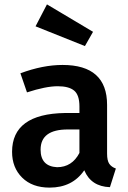

<svg xmlns="http://www.w3.org/2000/svg" viewBox="-20 -840 583 875"><path d="M206 15Q127 15 81 -30.5Q35 -76 35 -148Q35 -321 276 -325H342V-355Q342 -407 318 -427Q294 -447 243 -447Q189 -447 103 -419L73 -506Q175 -544 265 -544Q468 -544 468 -362V-140Q468 -108 478 -93.5Q488 -79 508 -72L481 13Q395 10 364 -64Q310 15 206 15ZM240 -78Q308 -78 342 -143V-250H289Q165 -250 165 -158Q165 -82 240 -78ZM367 -630 142 -720 194 -820 404 -695Z"/></svg>

Font: Trujillo Medium
Style: Regular
Weight: 500
Designer: Fira Sans original fonts by bBox Type GmbH, Carrois Corporate GbR, & Edenspiekermann AG / Changes by Cristiano Sobral
Foundry: Fira Sans original fonts by bBox Type GmbH, Carrois Corporate GbR, & Edenspiekermann AG / Changes by Cristiano Sobral
Version: Version 4.301;October 17, 2021;FontCreator 14.0.0.2814 64-bi